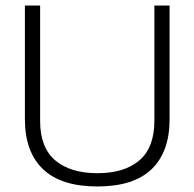

<svg xmlns="http://www.w3.org/2000/svg" viewBox="-20 -664 703 694"><path d="M332 10Q201 10 135.5 -52.5Q70 -115 70 -233V-644H125V-227Q125 -131 179.5 -84.5Q234 -38 332 -38Q430 -38 484 -84.5Q538 -131 538 -227V-644H593V-233Q593 -115 528 -52.5Q463 10 332 10Z"/></svg>

Font: Kanit ExtraLight
Style: Regular
Weight: 275
Designer: Katatrad Team
Foundry: CadsonDemak
Version: Version 2.000; ttfautohint (v1.8.3)